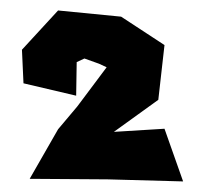

<svg xmlns="http://www.w3.org/2000/svg" viewBox="-20 -761 389 363"><path d="M24.4 -603.5 124 -580.1 125 -643.6 139.6 -650.4 167 -640.6 181.6 -633.8 126 -559.6 89.8 -516.6 36.1 -422.9 183.6 -421.9 326.2 -418 291 -517.6 195.3 -511.7 279.3 -572.3 291 -675.8 209 -729.5 89.8 -741.2 21.5 -667Z"/></svg>

Font: MaokenAssortedSans-TC
Style: Regular
Weight: 500
Version: Version 0.83